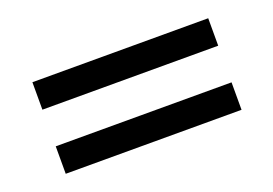

<svg xmlns="http://www.w3.org/2000/svg" viewBox="-50 -597 685 481"><g transform="rotate(-20 293.0 -357.0)"><path d="M58.6 -478.5H527.3V-405.3H58.6ZM58.6 -307.6H527.3V-234.4H58.6Z"/></g></svg>

Font: Andika Afr
Style: Regular
Weight: 400
Designer: Victor Gaultney, Annie Olsen, Julie Remington, Don Collingsworth, Eric Hays, Becca Hirsbrunner
Foundry: SIL International
Version: Version 5.000